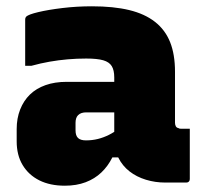

<svg xmlns="http://www.w3.org/2000/svg" viewBox="-20 -580 640 610"><path d="M536 -352Q536 -332 536 -312Q536 -292 536 -271.5Q536 -251 536 -230.5Q536 -210 536 -190Q536 -184 538.5 -179Q541 -174 547 -173Q548 -172 550 -171.5Q552 -171 555 -171Q556 -171 557 -171Q558 -171 560 -171H583Q583 -131 583 -91Q583 -51 583 -11Q583 -6 580 -3Q577 0 572 0Q567 0 544.5 0Q522 0 505 0Q473 0 443.5 -9Q414 -18 391.5 -35.5Q369 -53 356 -79Q343 -105 343 -140Q343 -173 343 -206Q343 -239 343 -272Q343 -283 343 -293Q343 -303 343 -313.5Q343 -324 343 -334Q343 -357 335 -370Q327 -383 308 -388.5Q289 -394 254 -394Q224 -394 195 -391.5Q166 -389 137.5 -384Q109 -379 80 -371H60Q60 -408 60 -444.5Q60 -481 60 -517Q60 -521 61 -523.5Q62 -526 63 -527Q70 -534 101.5 -541.5Q133 -549 178.5 -554.5Q224 -560 272 -560Q341 -560 390.5 -548Q440 -536 472.5 -510.5Q505 -485 520.5 -446Q536 -407 536 -352ZM220 -166Q220 -149 228 -141.5Q236 -134 253 -134Q273 -134 291 -138.5Q309 -143 326 -151.5Q343 -160 360 -173L369 -80H337Q323 -52 302 -32Q281 -12 252 -1Q223 10 186 10Q139 10 105 -7Q71 -24 52 -55.5Q33 -87 33 -131V-170Q33 -204 44 -232Q55 -260 75 -279.5Q95 -299 124.5 -309.5Q154 -320 192 -320Q230 -320 264.5 -320Q299 -320 328.5 -320Q358 -320 380 -320Q388 -320 392 -310Q396 -300 397.5 -279Q399 -258 399 -223Q375 -223 351 -223Q327 -223 302.5 -223Q278 -223 254 -223Q246 -223 239.5 -221Q233 -219 228 -214Q224 -210 222 -204Q220 -198 220 -190Z"/></svg>

Font: Recursive Monospace Black
Style: Regular
Weight: 900
Version: Version 1.047